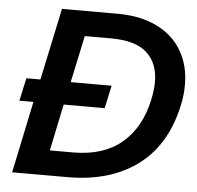

<svg xmlns="http://www.w3.org/2000/svg" viewBox="-51 -751 826 803"><g transform="rotate(5 362.5 -349.5)"><path d="M92 -301H33L54 -397H113L177 -699H411Q506 -699 575 -665.5Q644 -632 680.5 -570.5Q717 -509 717 -428Q717 -389 710 -353Q676 -178 559.5 -89Q443 0 262 0H29ZM276 -105Q403 -105 480 -170Q557 -235 582 -353Q591 -394 591 -428Q591 -507 543 -550.5Q495 -594 393 -594H282L240 -397H412L391 -301H219L178 -105Z"/></g></svg>

Font: Prompt Medium
Style: Italic
Weight: 500
Italic angle: -12°
Designer: Katatrad Team
Foundry: CadsonDemak
Version: Version 1.001